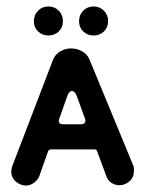

<svg xmlns="http://www.w3.org/2000/svg" viewBox="-20 -565 450 595"><path d="M60 10Q44 10 29.5 -2Q15 -14 15 -33Q15 -41 18 -50L144 -379Q151 -397 167 -406Q183 -415 200 -415Q218 -415 234.5 -406Q251 -397 258 -379L393 -52Q395 -48 395 -44Q395 -40 395 -36Q395 -15 381 -3Q367 9 350 9Q338 9 326.5 2.5Q315 -4 310 -18L281 -96Q280 -102 273 -102H138Q131 -102 129 -96L101 -17Q94 -4 83 3Q72 10 60 10ZM174 -180H233Q239 -180 242.5 -184.5Q246 -189 244 -196L218 -267Q212 -283 203 -283Q194 -283 188 -266L163 -195Q161 -189 164 -184.5Q167 -180 174 -180ZM130 -455Q111 -455 98 -467.5Q85 -480 85 -499Q85 -519 98 -532Q111 -545 130 -545Q149 -545 162 -532Q175 -519 175 -499Q175 -480 162 -467.5Q149 -455 130 -455ZM270 -455Q251 -455 238 -467.5Q225 -480 225 -499Q225 -519 238 -532Q251 -545 270 -545Q289 -545 302 -532Q315 -519 315 -499Q315 -480 302 -467.5Q289 -455 270 -455Z"/></svg>

Font: Dongle
Style: Bold
Weight: 700
Designer: Yanghee Ryu
Foundry: Yanghee Ryu
Version: Version 2.000